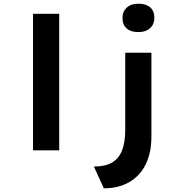

<svg xmlns="http://www.w3.org/2000/svg" viewBox="-20 -815 1004 1041"><path d="M159 0V-740H301V0ZM543 206 489 88Q551 88 588 66Q625 44 642 0Q659 -44 659 -111V-529H801V-77Q801 15 769 78Q737 141 679 173.5Q621 206 543 206ZM731 -641Q689 -641 666.5 -661Q644 -681 644 -718Q644 -752 667 -773.5Q690 -795 731 -795Q772 -795 794.5 -775Q817 -755 817 -718Q817 -684 794 -662.5Q771 -641 731 -641Z"/></svg>

Font: Lexend Mega SemiBold
Style: Regular
Weight: 600
Designer: Bonnie Shaver-Troup, Thomas Jockin
Foundry: Lexend
Version: Version 1.007